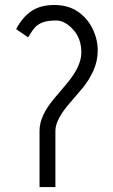

<svg xmlns="http://www.w3.org/2000/svg" viewBox="-20 -760 461 780"><path d="M205.1 0H140.6V-229Q140.6 -289.6 200.7 -360.4Q200.7 -360.4 250.5 -419.4Q310.5 -490.2 310.5 -546.9Q310.5 -603.5 276.9 -640.1Q243.2 -676.8 208.7 -676.8Q174.3 -676.8 154.1 -669.2Q133.8 -661.6 122.3 -648.9Q110.8 -636.2 94.2 -608.4L45.4 -641.6Q71.3 -690.4 107.9 -715.1Q144.5 -739.7 200.7 -739.7Q256.8 -739.7 296.1 -712.9Q335.4 -686 356.2 -643.1Q377 -600.1 377 -555.7Q377 -511.2 359.1 -472.4Q341.3 -433.6 316.4 -403.3L265.6 -343.8Q205.1 -274.9 205.1 -229Z"/></svg>

Font: News Cycle
Style: Regular
Weight: 500
Version: Version 0.5.2